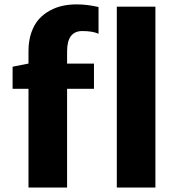

<svg xmlns="http://www.w3.org/2000/svg" viewBox="-20 -842 797 862"><path d="M504.4 0V-812H677.7V0ZM107.9 0V-443.4H36.6V-542.5L107.9 -556.6V-612.8Q107.9 -659.2 120.8 -696Q133.8 -732.9 154.8 -756.1Q175.8 -779.3 204.3 -794.7Q232.9 -810.1 262.5 -816.2Q292 -822.3 324.2 -822.3Q371.6 -822.3 422.4 -810.5V-690.4Q396 -702.6 349.6 -702.6Q281.2 -702.6 281.2 -611.8V-556.6H401.9V-443.4H281.2V0Z"/></svg>

Font: HaufeMerriweatherSans
Style: Bold
Weight: 700
Designer: Eben Sorkin
Foundry: Eben Sorkin
Version: Version 1.56